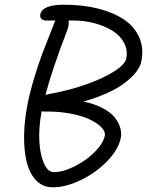

<svg xmlns="http://www.w3.org/2000/svg" viewBox="-20 -777 630 823"><path d="M206.1 25.9Q164.1 25.9 135.5 -3.2Q106.9 -32.2 94.7 -81.8Q82.5 -131.3 83.3 -195.3Q84 -259.3 98.1 -331.1Q110.4 -389.6 127.9 -447.3Q145.5 -504.9 160.9 -545.9Q176.3 -586.9 216.8 -689H176.8Q164.6 -689 157.5 -696.5Q150.4 -704.1 152.8 -714.8Q160.6 -756.8 254.9 -756.8Q334 -756.8 399.7 -740.5Q465.3 -724.1 510.7 -693.8Q556.2 -663.6 576.7 -617.2Q597.2 -570.8 585.9 -514.2Q577.6 -470.2 515.9 -422.6Q454.1 -375 337.9 -341.8Q386.7 -331.5 421.6 -312.7Q456.5 -293.9 473.1 -272Q489.7 -250 495.6 -228.5Q501.5 -207 498 -187Q487.8 -135.7 438.7 -85.4Q389.6 -35.2 325.2 -4.6Q260.7 25.9 206.1 25.9ZM266.1 -642.1Q201.7 -474.1 174.8 -370.1Q191.4 -374.5 215.8 -378.9Q285.2 -392.6 352.8 -416.5Q420.4 -440.4 468 -470.2Q515.6 -500 521 -525.9Q528.3 -562.5 511.5 -594Q494.6 -625.5 461.2 -645.8Q427.7 -666 384.8 -677.5Q341.8 -689 296.9 -689H273.9Q277.3 -667.5 266.1 -642.1ZM180.2 -298.8Q165 -298.8 158.2 -299.8Q145.5 -228.5 148.7 -170.7Q151.9 -112.8 168.7 -75.9Q185.5 -39.1 210 -39.1Q250.5 -39.1 300 -64Q349.6 -88.9 386.2 -125.7Q422.9 -162.6 429.2 -195.8Q432.6 -212.9 414.8 -231.2Q397 -249.5 365 -264.9Q333 -280.3 283.7 -289.8Q234.4 -299.3 180.2 -298.8Z"/></svg>

Font: Shantell Sans Irregular
Style: Italic
Weight: 300
Italic angle: -11.31°
Designer: Stephen Nixon, Anya Danilova, Shantell Martin
Foundry: Arrow Type
Version: Version 1.006;[9816181b4]